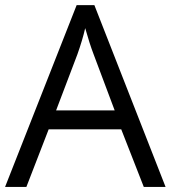

<svg xmlns="http://www.w3.org/2000/svg" viewBox="-20 -737 673 757"><path d="M546.9 0 458 -227.1H171.9L84 0H0L282.2 -716.8H352.1L632.8 0ZM432.1 -301.8 349.1 -522.9Q333 -564.9 315.9 -626Q305.2 -579.1 285.2 -522.9L201.2 -301.8Z"/></svg>

Font: f05545470
Style: Regular
Weight: 400
Foundry: Ascender Corporation
Version: Version 1.10